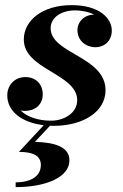

<svg xmlns="http://www.w3.org/2000/svg" viewBox="-20 -492 490 766"><path d="M143 166C143 213.5 99.5 235.5 42.5 235.5V254.5C164 254.5 257 215 257 147.5C257 93.5 197.5 76 119.5 74L179.5 9.5C184.5 10 189.5 10 194.5 10C311 10 401 -45.5 401 -132C401 -267.5 182 -277 182 -379.5C182 -422 224.5 -450.5 278 -450.5C309 -450.5 335.5 -444 355.5 -433.5C316 -433.5 289 -405 289 -371.5C289 -329 324 -303.5 361 -303.5C394.5 -303.5 426 -327 426 -370.5C426 -417.5 378.5 -471.5 265.5 -471.5C150 -471.5 75 -411 75 -334.5C75 -213.5 288 -198.5 288 -92C288 -42 237 -10.5 184 -10.5C133.5 -10.5 88.5 -25 62 -51.5C68 -50 74 -49.5 80 -49.5C117.5 -49.5 150.5 -72.5 150.5 -115.5C150.5 -157.5 121.5 -184.5 81.5 -184.5C37.5 -184.5 9 -151.5 9 -111.5C9 -46.5 68.5 -2.5 154.5 7.5L55.5 114C110.5 114 143 128.5 143 166Z"/></svg>

Font: Bodoni* 11pt
Style: Bold Italic
Weight: 700
Italic angle: -13°
Version: Version 2.3